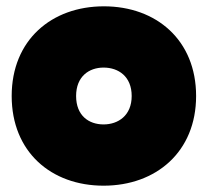

<svg xmlns="http://www.w3.org/2000/svg" viewBox="-20 -580 657 608"><path d="M308 8C474 8 601 -99 601 -276C601 -453 475 -560 309 -560C143 -560 17 -453 17 -276C17 -99 142 8 308 8ZM221 -276C221 -338 262 -366 308 -366C355 -366 397 -338 397 -276C397 -214 354 -186 308 -186C261 -186 221 -214 221 -276Z"/></svg>

Font: Malmofest Black-Rounded
Style: Regular
Weight: 800
Designer: Jonny Pinhorn (Poppins), Kolossal
Version: Version 1.004;Glyphs 3.1.2 (3151)